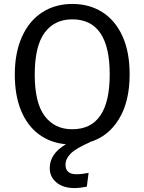

<svg xmlns="http://www.w3.org/2000/svg" viewBox="-20 -721 732 973"><path d="M435 -1V0Q364 31 338 57.5Q312 84 312 114Q312 162 368 162Q395 162 429 155L420 225Q385 232 357 232Q300 232 266 203.5Q232 175 232 131Q232 58 314 10Q236 3 177.5 -40Q119 -83 87 -160Q55 -237 55 -343Q55 -454 91.5 -535Q128 -616 194 -658.5Q260 -701 346 -701Q433 -701 498.5 -659.5Q564 -618 600.5 -538Q637 -458 637 -344Q637 -207 583 -118Q529 -29 435 -1ZM536 -344Q536 -623 346 -623Q256 -623 206 -555Q156 -487 156 -343Q156 -200 206.5 -133Q257 -66 346 -66Q536 -66 536 -344Z"/></svg>

Font: Fira GO
Style: Regular
Weight: 400
Designer: Carrois Corporate
Foundry: Carrois Corporate GbR
Version: Version 0.300